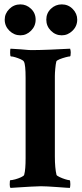

<svg xmlns="http://www.w3.org/2000/svg" viewBox="-20 -874 381 897"><path d="M29.3 3.9Q25.4 0 25.4 -11.7Q25.4 -32.2 28.3 -32.2Q36.1 -32.2 50.8 -36.1Q65.4 -40 78.1 -45.9Q90.8 -51.8 92.8 -56.6Q96.7 -70.3 98.1 -89.8Q99.6 -109.4 99.6 -134.8V-509.8Q99.6 -572.3 91.8 -585.9Q88.9 -591.8 76.7 -597.2Q64.5 -602.5 51.8 -606.4Q39.1 -610.4 31.2 -610.4Q27.3 -610.4 27.3 -627Q27.3 -644.5 29.3 -646.5L76.2 -643.6Q97.7 -641.6 111.3 -640.6Q125 -639.6 138.2 -640.1Q151.4 -640.6 170.9 -640.6Q190.4 -640.6 307.6 -646.5Q310.5 -637.7 310.5 -628.9Q310.5 -610.4 306.6 -610.4Q300.8 -610.4 286.1 -606.4Q271.5 -602.5 258.3 -597.2Q245.1 -591.8 243.2 -586.9Q240.2 -575.2 238.3 -554.2Q236.3 -533.2 236.3 -518.6V-142.6Q236.3 -115.2 238.3 -93.8Q240.2 -72.3 244.1 -56.6Q246.1 -52.7 258.3 -46.9Q270.5 -41 284.7 -36.6Q298.8 -32.2 304.7 -32.2Q308.6 -32.2 308.6 -13.7Q308.6 -3.9 306.6 3.9Q302.7 3.9 288.1 2.9Q273.4 2 248 0Q222.7 -2 203.1 -2.9Q183.6 -3.9 170.9 -3.9Q153.3 -3.9 123 -2Q92.8 0 65.9 1.5Q39.1 2.9 29.3 3.9ZM268.6 -709Q239.3 -709 217.8 -730.5Q196.3 -752 196.3 -782.2Q196.3 -812.5 217.8 -833Q239.3 -853.5 268.6 -853.5Q298.8 -853.5 319.8 -832Q340.8 -810.5 340.8 -782.2Q340.8 -752 318.8 -730.5Q296.9 -709 268.6 -709ZM75.2 -709Q45.9 -709 23.9 -730.5Q2 -752 2 -782.2Q2 -810.5 23.4 -832Q44.9 -853.5 75.2 -853.5Q103.5 -853.5 125 -833Q146.5 -812.5 146.5 -782.2Q146.5 -752 125 -730.5Q103.5 -709 75.2 -709Z"/></svg>

Font: Crimson Text
Style: Bold
Weight: 700
Designer: Sebastian Kosch
Foundry: Sebastian Kosch
Version: Version 1.100